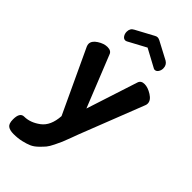

<svg xmlns="http://www.w3.org/2000/svg" viewBox="-289 -774 1054 1054"><g transform="rotate(45 238.0 -246.5)"><path d="M182 -35 10 -403Q6 -413 6 -420Q6 -444 35.5 -463Q65 -482 92 -482Q122 -482 129 -460L249 -161L346 -460Q353 -482 380 -482Q406 -482 437 -462.5Q468 -443 468 -418Q468 -410 465 -403L319 -30Q315 -19 302.5 14.5Q290 48 284.5 61Q279 74 265.5 101.5Q252 129 241.5 141.5Q231 154 212 172.5Q193 191 173.5 199.5Q154 208 126 214.5Q98 221 65 221Q36 221 21 210Q6 199 6 166Q6 112 39 112Q86 112 131.5 78Q177 44 182 -35ZM250 -635 146 -579Q140 -576 135 -576Q123 -576 115 -588Q107 -600 107 -616Q107 -642 129 -653L233 -709Q241 -714 250 -714Q257 -714 267 -709L371 -654Q392 -641 392 -615Q392 -600 384 -588Q376 -576 364 -576Q358 -576 354 -579Z"/></g></svg>

Font: Dosis
Style: Bold
Weight: 700
Designer: Edgar Tolentino, Pablo Impallari, Igino Marini
Foundry: Edgar Tolentino, Pablo Impallari, Igino Marini
Version: Version 1.007